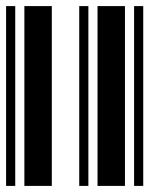

<svg xmlns="http://www.w3.org/2000/svg" viewBox="-20 -610 520 630"><path d="M0 0V-590H30V0ZM60 0V-590H150V0ZM240 0V-590H270V0ZM300 0V-590H390V0ZM420 0V-590H450V0Z"/></svg>

Font: Libre Barcode 39
Style: Regular
Weight: 400
Version: Version 1.005; ttfautohint (v1.8.3)